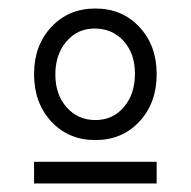

<svg xmlns="http://www.w3.org/2000/svg" viewBox="-20 -716 448 451"><path d="M60 -542Q60 -609 100.5 -652.5Q141 -696 204 -696Q267 -696 307.5 -652.5Q348 -609 348 -542Q348 -474 307.5 -430.5Q267 -387 204 -387Q141 -387 100.5 -430.5Q60 -474 60 -542ZM297 -543Q297 -590 270.5 -619.5Q244 -649 202 -649Q162 -649 136 -618.5Q110 -588 110 -541Q110 -494 136.5 -464Q163 -434 204 -434Q245 -434 271 -464.5Q297 -495 297 -543ZM60 -285V-336H348V-285Z"/></svg>

Font: Didact Gothic
Style: Regular
Weight: 400
Designer: Daniel Johnson
Foundry: Daniel Johnson
Version: Version 2.101;PS 002.101;hotconv 1.0.88;makeotf.lib2.5.64775